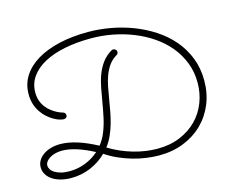

<svg xmlns="http://www.w3.org/2000/svg" viewBox="-102 -862 1225 1020"><g transform="rotate(-15 511.0 -352.5)"><path d="M457 -718.3Q517.1 -718.3 579.6 -707.3Q642.1 -696.3 701.2 -673.8Q760.3 -651.4 812.5 -617.4Q864.7 -583.5 903.8 -538.1Q942.9 -492.7 965.6 -435.5Q988.3 -378.4 988.3 -309.1Q988.3 -239.7 963.9 -180.7Q939.5 -121.6 895.5 -78.6Q851.6 -35.6 790.5 -11.2Q729.5 13.2 656.2 13.2Q621.6 13.2 584.5 8.1Q547.4 2.9 510.3 -7.8Q473.1 -18.6 437.3 -34.4Q401.4 -50.3 368.7 -72.3Q330.1 -34.2 279.5 -12.9Q229 8.3 172.9 8.3Q142.6 8.3 116.2 1.5Q89.8 -5.4 70.6 -18.1Q51.3 -30.8 40.3 -48.8Q29.3 -66.9 29.3 -88.9Q29.3 -107.9 38.8 -124.5Q48.3 -141.1 65.7 -153.8Q83 -166.5 107.2 -173.8Q131.3 -181.2 160.2 -181.2Q245.1 -181.2 361.3 -118.7Q382.8 -145.5 396.5 -179.2Q411.6 -216.8 420.2 -256.6Q428.7 -296.4 435.3 -335.9Q441.9 -375.5 449 -413.1Q456.1 -450.7 468.5 -483.9Q481 -517.1 501.2 -544.7Q521.5 -572.3 554.2 -591.8Q559.1 -594.2 563 -594.2Q569.8 -594.2 575.9 -589.4Q582 -584.5 582 -575.7Q582 -565.4 572.8 -560.1Q546.9 -544.9 530.5 -522.2Q514.2 -499.5 503.4 -471.2Q492.7 -442.9 486.3 -410.2Q480 -377.4 474.1 -341.8Q469.2 -312.5 463.4 -280.5Q457.5 -248.5 448.7 -217Q439.9 -185.5 426.5 -155.5Q413.1 -125.5 393.6 -100.1Q394.5 -99.6 394.8 -99.4Q395 -99.1 396 -98.6Q458 -61.5 524.9 -42.5Q591.8 -23.4 655.8 -23.4Q725.1 -23.4 780 -46.4Q835 -69.3 873 -108.2Q911.1 -147 931.2 -198.7Q951.2 -250.5 951.2 -308.1Q951.2 -366.7 931.6 -417.2Q912.1 -467.8 878.2 -509.3Q844.2 -550.8 797.6 -583Q751 -615.2 697 -637Q643.1 -658.7 583.7 -670.2Q524.4 -681.6 464.8 -681.6Q384.8 -681.6 318.6 -668.2Q252.4 -654.8 204.8 -628.9Q157.2 -603 130.9 -565.4Q104.5 -527.8 104.5 -480Q104.5 -452.6 112.5 -431.6Q120.6 -410.6 133.1 -395.3Q145.5 -379.9 160.2 -369.1Q174.8 -358.4 187.5 -351.8Q200.2 -345.2 209.2 -342.3Q218.3 -339.4 219.7 -338.9Q226.1 -337.4 229.7 -332.3Q233.4 -327.1 233.4 -320.8Q233.4 -312.5 227.5 -308.1Q221.7 -303.7 214.8 -303.7Q205.1 -303.7 190.4 -308.3Q175.8 -313 159.4 -322.5Q143.1 -332 126.7 -346.4Q110.4 -360.8 97.2 -380.4Q84 -399.9 75.9 -424.8Q67.9 -449.7 67.9 -480Q67.9 -535.2 95.9 -579.3Q124 -623.5 175.3 -654.3Q226.6 -685.1 298.1 -701.7Q369.6 -718.3 457 -718.3ZM335 -90.8Q284.2 -117.7 240.7 -131.3Q197.3 -145 161.1 -145Q140.6 -145 123.3 -140.4Q106 -135.7 93.3 -127.9Q80.6 -120.1 73.2 -109.9Q65.9 -99.6 65.9 -88.4Q65.9 -77.6 72.5 -66.9Q79.1 -56.2 92.5 -47.9Q106 -39.6 126 -34.2Q146 -28.8 172.9 -28.8Q218.8 -28.8 260.5 -45.2Q302.2 -61.5 335 -90.8Z"/></g></svg>

Font: Sacramento
Style: Regular
Weight: 400
Designer: Astigmatic (AOETI)
Foundry: Astigmatic (AOETI)
Version: Version 1.000